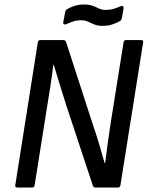

<svg xmlns="http://www.w3.org/2000/svg" viewBox="-20 -833 660 853"><path d="M57 0Q46 0 48 -11L148 -645Q150 -655 159 -655H263Q270 -655 274 -645L393 -278Q408 -235 420.5 -192.5Q433 -150 445 -108H447Q452 -151 458.5 -195.5Q465 -240 471 -282L529 -645Q531 -655 539 -655H607Q618 -655 616 -645L515 -10Q513 0 505 0H403Q394 0 392 -10L277 -357Q261 -406 246.5 -454Q232 -502 219 -545H217Q211 -497 203.5 -448Q196 -399 188 -351L134 -11Q132 0 125 0ZM437 -718Q415 -718 400 -724Q385 -730 371.5 -736.5Q358 -743 341 -743Q320 -743 303 -737Q286 -731 273 -725Q267 -723 263.5 -725.5Q260 -728 261 -735L269 -776Q270 -781 271 -784.5Q272 -788 276 -791Q288 -799 308.5 -806Q329 -813 353 -813Q376 -813 391 -807.5Q406 -802 419 -795.5Q432 -789 449 -789Q470 -789 487.5 -794.5Q505 -800 517 -806Q523 -808 526.5 -805.5Q530 -803 529 -796L522 -755Q521 -751 519.5 -747Q518 -743 514 -740Q503 -733 482 -725.5Q461 -718 437 -718Z"/></svg>

Font: Sofia Sans Semi Condensed Medium
Style: Italic
Weight: 500
Italic angle: -9°
Version: Version 4.100